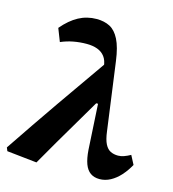

<svg xmlns="http://www.w3.org/2000/svg" viewBox="-135 -816 830 923"><g transform="rotate(15 280.0 -354.5)"><path d="M-18 0 -25 -17Q65 -151 155.5 -281.5Q246 -412 337 -541L357 -333H335Q301 -275 267 -217.5Q233 -160 199 -102Q165 -44 131 16ZM444 15Q417 15 398.5 2Q380 -11 370 -38Q360 -65 357 -107L340 -403L333 -414L325 -512Q322 -543 308 -561.5Q294 -580 271 -588.5Q248 -597 218 -597Q184 -597 152 -591Q120 -585 90 -572L65 -636Q103 -681 144 -703Q185 -725 233 -725Q271 -725 299 -710.5Q327 -696 346 -658.5Q365 -621 374 -554L420 -216Q425 -176 436 -154.5Q447 -133 463.5 -125Q480 -117 501 -117Q515 -117 530.5 -122.5Q546 -128 562 -137L585 -93Q568 -62 546 -37.5Q524 -13 498 1Q472 15 444 15Z"/></g></svg>

Font: Source Serif 4
Style: Bold Italic
Weight: 700
Italic angle: -12°
Designer: Frank Grießhammer
Foundry: Adobe Systems Incorporated
Version: Version 4.004;hotconv 1.0.116;makeotfexe 2.5.65601